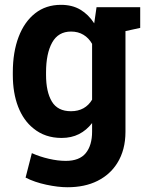

<svg xmlns="http://www.w3.org/2000/svg" viewBox="-20 -558 605 791"><path d="M258.1 213.4Q219.1 213.4 170.8 203Q122.4 192.7 85.4 173.7L111.2 72.9Q144.2 87.7 181.4 96.2Q218.7 104.8 251 104.8Q307.2 104.8 333.3 72.9Q359.4 41 359.4 -15.9V-51Q336.4 -21.3 305.3 -5.5Q274.1 10.3 233.7 10.3Q165.4 10.3 117.7 -29Q76.7 -61.6 54.7 -118.3Q32.8 -174.9 32.8 -249.4V-259.7Q32.8 -343.2 56.7 -406Q80.5 -468.5 124.9 -503.3Q169.2 -538.1 231.2 -538.1Q277.4 -538.1 310.9 -518.3Q344.4 -498.4 368.1 -461.9L377.7 -528.3H496.9V-15.3Q496.9 60.4 462.8 114.4Q433.4 161.4 381.3 187.4Q329.2 213.4 258.1 213.4ZM272.3 -99.8Q302 -99.8 323.8 -112Q345.6 -124.1 359.4 -147.4V-377.3Q345.8 -401.4 323.8 -414.7Q301.8 -428 272.7 -428Q220.1 -428 194.9 -382.8Q169.7 -337.6 169.7 -259.7V-249.4Q169.7 -179.8 193.6 -139.8Q217.5 -99.8 272.3 -99.8ZM479.3 -426 420 -528.3H557.6V-443.1Z"/></svg>

Font: Hanuman
Style: Regular
Weight: 400
Designer: Danh Hong
Foundry: Danh Hong
Version: Version 9.000